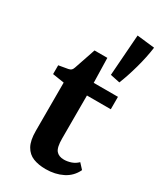

<svg xmlns="http://www.w3.org/2000/svg" viewBox="-179 -759 699 830"><g transform="rotate(30 170.5 -343.5)"><path d="M77 -357 19 -366V-410L65 -418Q75 -420 79.5 -424.5Q84 -429 87 -438L123 -544H187L190 -421H311V-359H192V-144Q192 -100 205 -84.5Q218 -69 244 -69Q261 -69 279 -75Q297 -81 311 -95L335 -69Q317 -31 280 -12.5Q243 6 196 6Q160 6 133.5 -4.5Q107 -15 92 -41.5Q77 -68 77 -116ZM237 -488 252 -693 340 -683Q333 -632 318 -577.5Q303 -523 285 -478Z"/></g></svg>

Font: Yrsa SemiBold
Style: Regular
Weight: 600
Version: Version 2.004